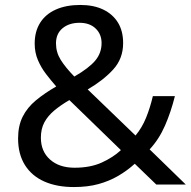

<svg xmlns="http://www.w3.org/2000/svg" viewBox="-20 -745 772 775"><path d="M304 -725Q358 -725 396.5 -706.5Q435 -688 456 -654Q477 -620 477 -571Q477 -508 436.5 -464Q396 -420 334 -384L527 -198Q553 -229 569.5 -269.5Q586 -310 597 -357H686Q670 -293 646 -238Q622 -183 584 -142L730 0H611L524 -84Q493 -56 457 -35Q421 -14 377.5 -2Q334 10 278 10Q209 10 158.5 -12.5Q108 -35 80.5 -79Q53 -123 53 -186Q53 -237 71.5 -274Q90 -311 125 -340Q160 -369 207 -396Q186 -420 166 -446Q146 -472 133 -502.5Q120 -533 120 -569Q120 -618 142 -653Q164 -688 205.5 -706.5Q247 -725 304 -725ZM260 -341Q224 -320 198.5 -298.5Q173 -277 159 -251Q145 -225 145 -189Q145 -134 182 -101Q219 -68 281 -68Q345 -68 391 -89Q437 -110 468 -139ZM301 -653Q259 -653 232.5 -631Q206 -609 206 -570Q206 -534 225 -503.5Q244 -473 280 -436Q339 -470 364.5 -500.5Q390 -531 390 -571Q390 -607 366 -630Q342 -653 301 -653Z"/></svg>

Font: lkorean05
Style: Book
Weight: 400
Designer: Jelle Bosma - Monotype Design Team
Foundry: Monotype Imaging Inc.
Version: Version 2.003